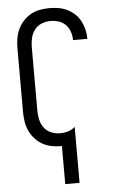

<svg xmlns="http://www.w3.org/2000/svg" viewBox="-62 -785 625 1041"><g transform="rotate(-5 250.0 -264.0)"><path d="M250 215V8Q249 8 248.5 8Q248 8 247 8Q221 8 194.5 3Q168 -2 145 -15Q122 -28 104 -48Q86 -68 75 -92Q64 -116 60 -142.5Q56 -169 56 -195V-540Q56 -566 60 -592.5Q64 -619 75 -643Q86 -667 104 -687Q122 -707 145 -720Q168 -733 194.5 -738Q221 -743 247 -743Q272 -743 296.5 -739Q321 -735 343.5 -724Q366 -713 384.5 -696Q403 -679 414.5 -657Q426 -635 432 -611Q438 -587 438 -562Q438 -561 438 -560.5Q438 -560 438 -559H360Q360 -559 360 -559.5Q360 -560 360 -561Q360 -583 352.5 -605Q345 -627 329.5 -643Q314 -659 292 -666Q270 -673 247 -673Q222 -673 198.5 -663.5Q175 -654 160 -634Q145 -614 139.5 -589.5Q134 -565 134 -540V-195Q134 -170 139.5 -145.5Q145 -121 160 -101Q175 -81 198.5 -71.5Q222 -62 247 -62Q269 -62 290.5 -68.5Q312 -75 328 -90V215Z"/></g></svg>

Font: Zed Mono
Style: Regular
Weight: 400
Monospace: yes
Designer: Belleve Invis
Foundry: Belleve Invis
Version: Version 1.0.0; ttfautohint (v1.8.4)